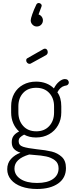

<svg xmlns="http://www.w3.org/2000/svg" viewBox="-20 -1020 488 1275"><path d="M176 -596Q167 -596 160.5 -603Q154 -610 154 -619Q154 -630 163 -634L270 -695Q274 -697 278 -697Q287 -697 292 -690Q297 -683 297 -674Q297 -661 286 -654L186 -599Q182 -596 176 -596ZM140 -126Q123 -117 113.5 -107.5Q104 -98 104 -82Q104 -55 133 -45.5Q162 -36 224 -29Q285 -23 323.5 -13.5Q362 -4 390 21.5Q418 47 418 96Q418 162 366 198.5Q314 235 226 235Q168 235 123 219Q78 203 53 173Q28 143 28 104Q28 63 53 35.5Q78 8 116 -6Q88 -15 73 -31Q58 -47 58 -76Q58 -102 70.5 -118.5Q83 -135 107 -147Q82 -169 68 -201.5Q54 -234 54 -273V-314Q54 -362 74.5 -399Q95 -436 133 -457Q171 -478 220 -478Q256 -478 286 -466.5Q316 -455 338 -433Q352 -461 372.5 -478Q393 -495 411 -495Q424 -495 430.5 -488Q437 -481 437 -472Q437 -464 431.5 -458.5Q426 -453 419 -452Q416 -451 414 -451Q412 -451 409 -450Q379 -442 361 -407Q387 -372 387 -314V-273Q387 -226 365.5 -188Q344 -150 306 -128.5Q268 -107 219 -107Q174 -107 140 -126ZM220 -437Q165 -437 133.5 -402.5Q102 -368 102 -314V-274Q102 -219 134 -183.5Q166 -148 221 -148Q275 -148 307 -183Q339 -218 339 -273V-314Q339 -368 307 -402.5Q275 -437 220 -437ZM207 9 174 6Q76 35 76 99Q76 142 116 168.5Q156 195 226 195Q294 195 331.5 169Q369 143 369 98Q369 63 344.5 44.5Q320 26 287 19Q254 12 207 9ZM184 -885Q184 -896 194.5 -926Q205 -956 221 -989Q223 -994 227.5 -997Q232 -1000 237 -1000Q244 -1000 250.5 -995Q257 -990 257 -982Q256 -979 255 -975L236 -924Q249 -920 257 -909Q265 -898 265 -885Q265 -868 253.5 -856Q242 -844 224 -844Q208 -844 196 -856Q184 -868 184 -885Z"/></svg>

Font: Dosis
Style: Regular
Weight: 400
Designer: Edgar Tolentino, Pablo Impallari, Igino Marini
Foundry: Edgar Tolentino, Pablo Impallari, Igino Marini
Version: Version 1.007;Glyphs 3.1.1 (3134)